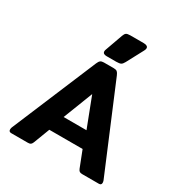

<svg xmlns="http://www.w3.org/2000/svg" viewBox="-206 -1063 1151 1214"><g transform="rotate(30 370.0 -456.0)"><path d="M301 -743Q301 -750 304 -757L349 -883Q355 -900 363.5 -906Q372 -912 394 -912H491Q506 -912 514.5 -907Q523 -902 523 -892Q523 -884 517 -873L452 -751Q443 -734 433 -728.5Q423 -723 399 -723H329Q301 -723 301 -743ZM32 -17Q32 -24 35 -33L294 -650Q301 -667 309.5 -673.5Q318 -680 334 -680H407Q423 -680 431 -673.5Q439 -667 446 -650L705 -33Q708 -24 708 -17Q708 0 690 0H569Q555 0 548.5 -4.5Q542 -9 537 -21L491 -139H248L203 -21Q198 -9 191.5 -4.5Q185 0 171 0H50Q32 0 32 -17ZM453 -254 370 -470 286 -254Z"/></g></svg>

Font: Mitr Medium
Style: Regular
Weight: 500
Designer: Thanarat Vachiruckul
Foundry: Cadson Demak
Version: Version 1.003